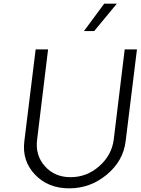

<svg xmlns="http://www.w3.org/2000/svg" viewBox="-20 -1020 769 1050"><path d="M439 -850 550 -1000H619L495 -850ZM113 -247 175 -750H243L183 -257Q172 -171 225.5 -111Q279 -51 366 -51Q454 -51 522.5 -111Q591 -171 602 -257L662 -750H729L667 -247Q654 -140 564 -65Q474 10 358.5 10Q243 10 171.5 -65Q100 -140 113 -247Z"/></svg>

Font: Orkney Light
Style: LightItalic
Weight: 300
Designer: Samuel Oakes and Alfredo Marco Pradil
Foundry: Alfredo Marco Pradil
Version: 1.0; ttfautohint (v1.5)